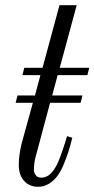

<svg xmlns="http://www.w3.org/2000/svg" viewBox="-20 -704 362 736"><path d="M40 -310 47 -338H114L135 -416H66L73 -444H143L208 -684H274L209 -444H322L315 -416H201L180 -338H296L289 -310H172L118 -108Q110 -82 110 -52Q110 -42 117 -32.5Q124 -23 139 -23Q152 -23 165 -31Q188 -47 204 -85.5Q220 -124 237 -182L257 -176Q250 -146 242 -121.5Q234 -97 223 -71Q212 -45 198.5 -27.5Q185 -10 166.5 1Q148 12 126 12Q93 12 72.5 -10.5Q52 -33 52 -72Q52 -110 63 -154L106 -310Z"/></svg>

Font: Old Standard TT
Style: Italic
Weight: 400
Italic angle: -15.2°
Designer: Alexey Kryukov <alexios@thessalonica.org.ru>
Version: Version 2.2